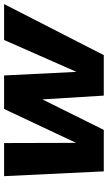

<svg xmlns="http://www.w3.org/2000/svg" viewBox="191 -732 540 963"><g transform="rotate(-90 461.5 -250.0)"><path d="M84 0 60 -500H226L227 -139L397 -500H565L583 -137L743 -500H923L667 0H464L445 -308L292 0Z"/></g></svg>

Font: Kantumruy Pro
Style: Italic
Weight: 400
Italic angle: -13°
Designer: Sovichet Tep
Foundry: Sovichet Tep
Version: Version 1.002